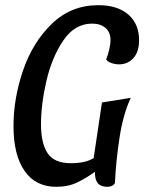

<svg xmlns="http://www.w3.org/2000/svg" viewBox="-20 -700 556 740"><path d="M423 5Q420 12 412 16Q404 20 394 20Q368 20 356.5 5.5Q345 -9 346 -38Q313 -14 278 3Q243 20 197 20Q117 20 74.5 -41.5Q32 -103 32 -214Q32 -321 69 -429Q106 -537 180 -608.5Q254 -680 359 -680Q433 -680 474.5 -644Q516 -608 516 -545Q516 -500 494 -476Q472 -452 439 -452Q424 -452 409.5 -457Q395 -462 389 -471Q396 -487 401 -509Q406 -531 406 -544Q406 -576 386.5 -592.5Q367 -609 335 -609Q268 -609 224 -544Q180 -479 159 -388.5Q138 -298 138 -221Q138 -148 163.5 -109.5Q189 -71 253 -71Q311 -71 341 -91L373 -305L484 -323Q455 -261 441 -171.5Q427 -82 423 5Z"/></svg>

Font: Sansita Light Italic
Style: Regular
Weight: 300
Italic angle: -11°
Designer: Pablo Cosgaya
Foundry: Omnibus-Type
Version: Version 1.006